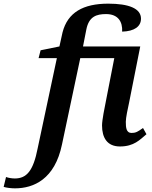

<svg xmlns="http://www.w3.org/2000/svg" viewBox="-153 -790 829 1050"><path d="M-71 240C31 240 147 190 186 0L286 -472H472L431 -262C418 -198 405 -132 405 -104C405 -37 433 11 503 11C580 11 612 -26 648 -56L629 -90C597 -67 587 -63 566 -63C538 -63 535 -91 535 -124C535 -146 546 -197 553 -229L614 -536H301L319 -628C333 -700 375 -713 427 -713C493 -713 518 -671 515 -617C582 -619 618 -645 618 -688C618 -744 551 -770 439 -770C302 -770 217 -722 189 -613L172 -536L69 -515L58 -472H158L53 21C29 144 -7 186 -72 186C-87 186 -107 183 -120 178L-133 232C-118 237 -91 240 -71 240Z"/></svg>

Font: Noto Serif Semi
Style: Italic
Weight: 600
Italic angle: -12°
Designer: Monotype Design Team
Foundry: Monotype Imaging Inc.
Version: Version 1.901